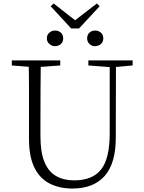

<svg xmlns="http://www.w3.org/2000/svg" viewBox="-20 -1071 828 1106"><path d="M297 -805Q279 -805 264.5 -817.5Q250 -830 250 -850Q250 -871 264.5 -883Q279 -895 297 -895Q317 -895 330.5 -883Q344 -871 344 -850Q344 -830 330.5 -817.5Q317 -805 297 -805ZM528 -805Q509 -805 495.5 -817.5Q482 -830 482 -850Q482 -871 495.5 -883Q509 -895 528 -895Q547 -895 561 -883Q575 -871 575 -850Q575 -830 561 -817.5Q547 -805 528 -805ZM289 -1051 436 -936H389L538 -1051L554 -1035L435 -907H390L272 -1035ZM397 15Q322 15 265.5 -14Q209 -43 178 -106Q147 -169 147 -271V-387Q147 -472 147 -556Q147 -640 145 -723H215Q214 -641 213.5 -557Q213 -473 213 -387V-286Q213 -193 236.5 -137Q260 -81 304 -56.5Q348 -32 407 -32Q513 -32 562.5 -95Q612 -158 612 -303V-723H648L647 -278Q647 -130 583 -57.5Q519 15 397 15ZM48 -694V-723H327V-694L194 -684H175ZM489 -694V-723H744V-694L636 -684H618Z"/></svg>

Font: Noto Serif SC ExtraLight
Style: Regular
Weight: 200
Designer: Ryoko NISHIZUKA 西塚涼子 (kana & ideographs); Frank Grießhammer (Latin, Greek & Cyrillic); Wenlong ZHANG 张文龙 (bopomofo); San
Foundry: Adobe
Version: Version 2.002-H1;hotconv 1.1.0;makeotfexe 2.6.0